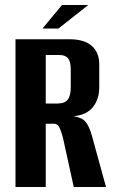

<svg xmlns="http://www.w3.org/2000/svg" viewBox="-20 -748 460 768"><path d="M42 0V-591H258Q317 -591 347 -564.5Q377 -538 377 -491V-399Q377 -352 352 -320Q327 -288 274 -283Q308 -278 322.5 -260.5Q337 -243 348 -204L404 0H275L232 -196Q226 -220 218.5 -236.5Q211 -253 197 -253H163V0ZM163 -334H211Q239 -334 251 -349.5Q263 -365 263 -399V-470Q263 -502 252 -515Q241 -528 218 -528H163ZM150 -634 228 -728H333L214 -634Z"/></svg>

Font: Alumni Sans
Style: Bold
Weight: 700
Designer: Robert E. Leuschke
Foundry: Robert E. Leuschke
Version: Version 1.018